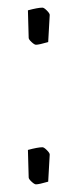

<svg xmlns="http://www.w3.org/2000/svg" viewBox="-20 -473 205 502"><path d="M55 -9 53 -81Q79 -88 91 -88Q95 -88 102.5 -80.5Q110 -73 110 -69L106 2Q82 9 74 9Q70 9 62.5 2Q55 -5 55 -9ZM55 -374 53 -446Q79 -453 91 -453Q95 -453 102.5 -445.5Q110 -438 110 -434L106 -363Q82 -356 74 -356Q70 -356 62.5 -363Q55 -370 55 -374Z"/></svg>

Font: Grenze ExtraLight
Style: Regular
Weight: 275
Designer: Renata Polastri
Foundry: Omnibus-Type
Version: Version 1.002; ttfautohint (v1.8)